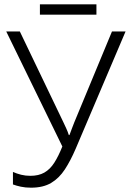

<svg xmlns="http://www.w3.org/2000/svg" viewBox="-20 -860 602 890"><path d="M331 -171Q307 -115 280.5 -74.5Q254 -34 217 -12Q180 10 124 10Q98 10 77 5.5Q56 1 40 -5V-63Q58 -55 78 -50Q98 -45 121 -45Q159 -45 185.5 -60Q212 -75 231.5 -105.5Q251 -136 269 -181L9 -714H72L273 -295Q280 -280 287 -265Q294 -250 299 -234H302Q307 -248 313 -263.5Q319 -279 324 -292L499 -714H562ZM427 -840V-792H165V-840Z"/></svg>

Font: Noto Sans Display Light
Style: Regular
Weight: 300
Designer: Monotype Design Team
Foundry: Monotype Imaging Inc.
Version: Version 2.003